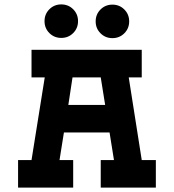

<svg xmlns="http://www.w3.org/2000/svg" viewBox="-20 -851 789 871"><path d="M62 -125H123L183 -500H123V-625H623V-500H564L623 -125H687V0H437V-125H497L477 -250H270L250 -125H312V0H62ZM457 -375 437 -500H309L290 -375ZM490 -830Q522 -830 544 -808Q566 -786 566 -754Q566 -722 544 -700Q522 -678 490 -678Q458 -678 436 -700Q414 -722 414 -754Q414 -786 436 -808Q458 -830 490 -830ZM258 -831Q290 -831 312 -809Q334 -787 334 -755Q334 -723 312 -701Q290 -679 258 -679Q226 -679 204 -701Q182 -723 182 -755Q182 -787 204 -809Q226 -831 258 -831Z"/></svg>

Font: Eyechart
Style: Regular
Weight: 400
Designer: Peter Wiegel
Foundry: Peter Wiegel
Version: Version 1.000